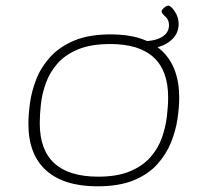

<svg xmlns="http://www.w3.org/2000/svg" viewBox="-20 -650 731 676"><path d="M323 6Q205 6 142.5 -50Q80 -106 80 -214Q80 -246 85.5 -287Q91 -328 107.5 -370.5Q124 -413 156.5 -449Q189 -485 241 -507Q293 -529 371 -529Q487 -529 549 -472Q611 -415 611 -305Q611 -273 605 -232Q599 -191 582.5 -149.5Q566 -108 534.5 -72.5Q503 -37 451.5 -15.5Q400 6 323 6ZM326 -28Q393 -28 438 -47Q483 -66 510 -97Q537 -128 550 -165Q563 -202 567.5 -239.5Q572 -277 572 -307Q572 -495 368 -495Q300 -495 254.5 -476Q209 -457 182 -426Q155 -395 141.5 -357.5Q128 -320 124 -283Q120 -246 120 -216Q120 -28 326 -28ZM479 -477 463 -505H482Q526 -505 550.5 -520Q575 -535 575 -561Q575 -581 562 -592Q549 -603 549 -610Q549 -615 557.5 -622.5Q566 -630 572 -630Q582 -630 595.5 -609.5Q609 -589 609 -566Q609 -526 574 -501.5Q539 -477 479 -477Z"/></svg>

Font: Asap Expanded Expanded Thin
Style: Italic
Weight: 100
Width: 7
Italic angle: -6°
Designer: Pablo Cosgaya
Foundry: Omnibus-Type
Version: Version 3.001; ttfautohint (v1.8.4.7-5d5b)